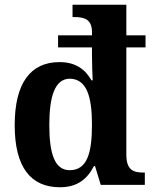

<svg xmlns="http://www.w3.org/2000/svg" viewBox="-20 -780 647 810"><path d="M233 10C305 10 348 -24 376 -79H381L405 0H591V-52H584C539 -52 513 -66 513 -128V-580H594V-631H513V-760H286V-708H293C334 -708 368 -700 368 -645V-631H225V-580H368V-547C368 -513 370 -456 371 -441H366C340 -486 301 -518 231 -518C110 -518 42 -431 42 -252C42 -74 110 10 233 10ZM274 -62C212 -62 188 -129 188 -252C188 -375 212 -447 274 -448C346 -447 368 -373 368 -253C368 -131 346 -62 274 -62Z"/></svg>

Font: Noto Serif Georgian SemiCondensed Bold
Style: Regular
Weight: 700
Width: 4
Designer: Monotype Design Team, Akaki Razmadze
Foundry: Google LLC
Version: Version 2.003